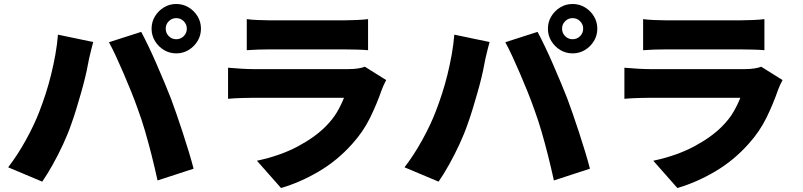

<svg xmlns="http://www.w3.org/2000/svg" viewBox="-20 -876 4030 964"><path d="M812 -732Q812 -710 827.5 -694.5Q843 -679 865 -679Q887 -679 902.5 -694.5Q918 -710 918 -732Q918 -754 902.5 -769.5Q887 -785 865 -785Q843 -785 827.5 -769.5Q812 -754 812 -732ZM741 -732Q741 -766 758 -794Q775 -822 803 -839Q831 -856 865 -856Q899 -856 927 -839Q955 -822 972 -794Q989 -766 989 -732Q989 -698 972 -670Q955 -642 927 -625Q899 -608 865 -608Q831 -608 803 -625Q775 -642 758 -670Q741 -698 741 -732ZM178 -317Q195 -361 210 -407.5Q225 -454 237 -503Q249 -552 258 -602Q267 -652 271 -702L448 -665Q444 -649 438 -626.5Q432 -604 427.5 -583Q423 -562 421 -550Q416 -522 407 -485Q398 -448 386.5 -408Q375 -368 363 -328.5Q351 -289 339 -256Q322 -206 297 -152Q272 -98 244.5 -49Q217 0 192 36L21 -36Q68 -97 110 -173Q152 -249 178 -317ZM672 -328Q658 -368 639.5 -414Q621 -460 601 -506.5Q581 -553 562 -594Q543 -635 527 -664L689 -716Q705 -686 725.5 -643.5Q746 -601 766.5 -553.5Q787 -506 806 -461Q825 -416 838 -382Q850 -350 865.5 -305.5Q881 -261 897 -212Q913 -163 927.5 -115.5Q942 -68 952 -29L771 30Q757 -34 741.5 -95.5Q726 -157 709 -215.5Q692 -274 672 -328Z M1219 -780Q1240 -777 1272.5 -775.5Q1305 -774 1331 -774Q1351 -774 1390.5 -774Q1430 -774 1477.5 -774Q1525 -774 1572 -774Q1619 -774 1656 -774Q1693 -774 1710 -774Q1734 -774 1770 -775.5Q1806 -777 1828 -780V-624Q1807 -626 1772 -627Q1737 -628 1708 -628Q1692 -628 1654.5 -628Q1617 -628 1569.5 -628Q1522 -628 1474.5 -628Q1427 -628 1388.5 -628Q1350 -628 1331 -628Q1306 -628 1274 -627Q1242 -626 1219 -624ZM1919 -474Q1913 -463 1906.5 -449Q1900 -435 1897 -426Q1872 -354 1838 -284.5Q1804 -215 1748 -153Q1674 -70 1580.5 -15Q1487 40 1391 68L1270 -69Q1387 -94 1473.5 -140Q1560 -186 1614 -240Q1651 -277 1672.5 -314Q1694 -351 1707 -385Q1696 -385 1671.5 -385Q1647 -385 1613 -385Q1579 -385 1540 -385Q1501 -385 1459.5 -385Q1418 -385 1379.5 -385Q1341 -385 1308 -385Q1275 -385 1252 -385Q1233 -385 1196 -384Q1159 -383 1125 -380V-536Q1160 -533 1193.5 -531Q1227 -529 1252 -529Q1269 -529 1299 -529Q1329 -529 1367 -529Q1405 -529 1447.5 -529Q1490 -529 1532.5 -529Q1575 -529 1613.5 -529Q1652 -529 1681.5 -529Q1711 -529 1728 -529Q1757 -529 1778.5 -532.5Q1800 -536 1812 -541Z M2802 -732Q2802 -710 2817.5 -694.5Q2833 -679 2855 -679Q2877 -679 2892.5 -694.5Q2908 -710 2908 -732Q2908 -754 2892.5 -769.5Q2877 -785 2855 -785Q2833 -785 2817.5 -769.5Q2802 -754 2802 -732ZM2731 -732Q2731 -766 2748 -794Q2765 -822 2793 -839Q2821 -856 2855 -856Q2889 -856 2917 -839Q2945 -822 2962 -794Q2979 -766 2979 -732Q2979 -698 2962 -670Q2945 -642 2917 -625Q2889 -608 2855 -608Q2821 -608 2793 -625Q2765 -642 2748 -670Q2731 -698 2731 -732ZM2168 -317Q2185 -361 2200 -407.5Q2215 -454 2227 -503Q2239 -552 2248 -602Q2257 -652 2261 -702L2438 -665Q2434 -649 2428 -626.5Q2422 -604 2417.5 -583Q2413 -562 2411 -550Q2406 -522 2397 -485Q2388 -448 2376.5 -408Q2365 -368 2353 -328.5Q2341 -289 2329 -256Q2312 -206 2287 -152Q2262 -98 2234.5 -49Q2207 0 2182 36L2011 -36Q2058 -97 2100 -173Q2142 -249 2168 -317ZM2662 -328Q2648 -368 2629.5 -414Q2611 -460 2591 -506.5Q2571 -553 2552 -594Q2533 -635 2517 -664L2679 -716Q2695 -686 2715.5 -643.5Q2736 -601 2756.5 -553.5Q2777 -506 2796 -461Q2815 -416 2828 -382Q2840 -350 2855.5 -305.5Q2871 -261 2887 -212Q2903 -163 2917.5 -115.5Q2932 -68 2942 -29L2761 30Q2747 -34 2731.5 -95.5Q2716 -157 2699 -215.5Q2682 -274 2662 -328Z M3209 -780Q3230 -777 3262.5 -775.5Q3295 -774 3321 -774Q3341 -774 3380.5 -774Q3420 -774 3467.5 -774Q3515 -774 3562 -774Q3609 -774 3646 -774Q3683 -774 3700 -774Q3724 -774 3760 -775.5Q3796 -777 3818 -780V-624Q3797 -626 3762 -627Q3727 -628 3698 -628Q3682 -628 3644.5 -628Q3607 -628 3559.5 -628Q3512 -628 3464.5 -628Q3417 -628 3378.5 -628Q3340 -628 3321 -628Q3296 -628 3264 -627Q3232 -626 3209 -624ZM3909 -474Q3903 -463 3896.5 -449Q3890 -435 3887 -426Q3862 -354 3828 -284.5Q3794 -215 3738 -153Q3664 -70 3570.5 -15Q3477 40 3381 68L3260 -69Q3377 -94 3463.5 -140Q3550 -186 3604 -240Q3641 -277 3662.5 -314Q3684 -351 3697 -385Q3686 -385 3661.5 -385Q3637 -385 3603 -385Q3569 -385 3530 -385Q3491 -385 3449.5 -385Q3408 -385 3369.5 -385Q3331 -385 3298 -385Q3265 -385 3242 -385Q3223 -385 3186 -384Q3149 -383 3115 -380V-536Q3150 -533 3183.5 -531Q3217 -529 3242 -529Q3259 -529 3289 -529Q3319 -529 3357 -529Q3395 -529 3437.5 -529Q3480 -529 3522.5 -529Q3565 -529 3603.5 -529Q3642 -529 3671.5 -529Q3701 -529 3718 -529Q3747 -529 3768.5 -532.5Q3790 -536 3802 -541Z"/></svg>

Font: Noto Sans SC Black
Style: Regular
Weight: 900
Designer: Ryoko NISHIZUKA  (kana, bopomofo & ideographs); Paul D. Hunt (Latin, Greek & Cyrillic); Sandoll Communications , Soo-you
Foundry: Adobe
Version: Version 2.004-H2;hotconv 1.0.118;makeotfexe 2.5.65603